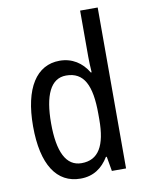

<svg xmlns="http://www.w3.org/2000/svg" viewBox="-86 -914 680 893"><g transform="rotate(-10 254.0 -468.0)"><path d="M222 -83C283 -83 325 -113 355 -162H359L371 -93H438V-853H355V-636C355 -616 356 -587 358 -561H354C325 -610 279 -640 220 -640C111 -640 46 -541 46 -361C46 -179 110 -83 222 -83ZM239 -153C166 -153 131 -225 131 -360C131 -492 165 -567 238 -567C322 -567 355 -501 355 -365V-339C355 -215 319 -153 239 -153Z"/></g></svg>

Font: Noto Sans Kannada UI Condensed
Style: Regular
Weight: 400
Width: 3
Designer: Jelle Bosma - Monotype Design Team
Foundry: Monotype Imaging Inc.
Version: Version 2.005